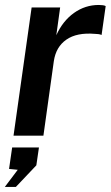

<svg xmlns="http://www.w3.org/2000/svg" viewBox="-22 -547 446 774"><path d="M32.5 0 105.5 -517H220.5L205 -405Q231 -462.5 276.2 -494.8Q321.5 -527 376 -527Q384.5 -527 392.2 -526Q400 -525 404 -522.5L387.5 -406Q382.5 -408.5 374.5 -409.5Q366.5 -410.5 360.5 -410.5Q287.5 -416.5 245.5 -387.2Q203.5 -358 195 -300.5L153 0ZM-2.5 206.5 49.5 137.5 14.5 134 27 47.5H135L124.5 119.5L42 206.5Z"/></svg>

Font: Public Sans SemiBold
Style: Italic
Weight: 600
Italic angle: -8°
Designer: The Public Sans project authors (U.S. Web Design System). Libre Franklin designed by Pablo Impallari and Rodrigo Fuenzal
Version: Version 1.007; ttfautohint (v1.8.1) -l 8 -r 50 -G 200 -x 14 